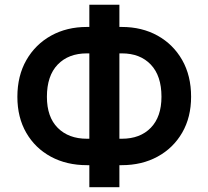

<svg xmlns="http://www.w3.org/2000/svg" viewBox="-20 -760 879 810"><path d="M346.6 -646.3H356.9V-740.1H483.7V-646.3H493.6Q578.8 -646.3 644.9 -609.6Q710.9 -572.8 748.6 -506.7Q786.2 -440.7 786.2 -351.9Q786.2 -265.3 748.6 -200.3Q710.9 -135.3 644.9 -99.3Q578.8 -63.2 493.6 -63.2H483.7V29.8H356.9V-63.2H346.6Q261 -63.2 194.8 -98.9Q128.6 -134.6 90.9 -199.6Q53.3 -264.6 53.3 -351.6Q53.3 -440.3 91.3 -506.6Q129.3 -572.8 195.5 -609.6Q261.7 -646.3 346.6 -646.3ZM346.6 -534.8Q268.8 -534.8 223.4 -487.6Q177.9 -440.3 177.9 -351.6Q177.9 -266.3 223.7 -220.5Q269.5 -174.7 346.6 -174.7H356.9V-534.8ZM483.7 -534.8V-174.7H494Q571.4 -174.7 616.3 -221.1Q661.2 -267.4 661.2 -351.9Q661.2 -440 616.3 -487.4Q571.4 -534.8 494 -534.8Z"/></svg>

Font: Inter UI Semi Bold
Style: Regular
Weight: 600
Designer: Rasmus Andersson
Foundry: rsms
Version: 3.2;8d6f07862